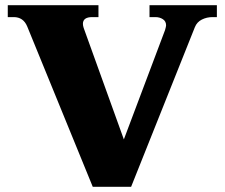

<svg xmlns="http://www.w3.org/2000/svg" viewBox="-20 -720 867 741"><path d="M85 -618Q70 -654 33 -654H10V-700H360V-654H336Q300 -654 300 -628Q300 -621 303 -612L458 -182L617 -604Q621 -618 621 -622Q621 -638 608.5 -646Q596 -654 580 -654H557V-700H817V-654H800Q778 -654 759 -644.5Q740 -635 732 -615L486 1H338Z"/></svg>

Font: Taviraj ExtraBold
Style: Regular
Weight: 800
Designer: Katatrad Team
Foundry: CadsonDemak
Version: Version 1.001